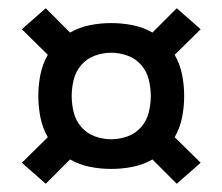

<svg xmlns="http://www.w3.org/2000/svg" viewBox="-20 -573 540 466"><path d="M409 -127 350 -186Q327 -173 301.5 -168Q276 -163 250 -163Q224 -163 198.5 -168Q173 -173 150 -186L91 -127L33 -178L96 -240Q83 -263 78 -288.5Q73 -314 73 -340Q73 -366 78 -391.5Q83 -417 96 -440L33 -502L91 -553L150 -494Q173 -507 198.5 -512Q224 -517 250 -517Q276 -517 301.5 -512Q327 -507 350 -494L409 -553L467 -502L404 -440Q417 -417 422 -391.5Q427 -366 427 -340Q427 -314 422 -288.5Q417 -263 404 -240L467 -178ZM250 -235Q270 -235 289.5 -242Q309 -249 322.5 -264.5Q336 -280 341 -300Q346 -320 346 -340Q346 -360 341 -380Q336 -400 322.5 -415.5Q309 -431 289.5 -438Q270 -445 250 -445Q230 -445 210.5 -438Q191 -431 177.5 -415.5Q164 -400 159 -380Q154 -360 154 -340Q154 -320 159 -300Q164 -280 177.5 -264.5Q191 -249 210.5 -242Q230 -235 250 -235Z"/></svg>

Font: Iosevka Bendy Medium
Style: Regular
Weight: 500
Monospace: yes
Designer: Belleve Invis
Foundry: Belleve Invis
Version: Version 30.1.2